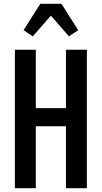

<svg xmlns="http://www.w3.org/2000/svg" viewBox="-20 -999 540 1019"><path d="M59 0V-735H170V-425H330V-735H441V0H330V-329H170V0ZM154 -806 105 -839 194 -979H306L395 -839L346 -806L250 -916Z"/></svg>

Font: Iosevka Term
Style: Bold
Weight: 700
Monospace: yes
Designer: Belleve Invis
Foundry: Belleve Invis
Version: Version 30.0.1